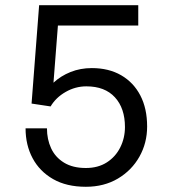

<svg xmlns="http://www.w3.org/2000/svg" viewBox="-20 -706 655 736"><path d="M309 10Q235 10 183.5 -19.5Q132 -49 105 -99.5Q78 -150 78 -214H160Q160 -172 176 -137.5Q192 -103 225.5 -82.5Q259 -62 309 -62Q356 -62 389.5 -83.5Q423 -105 441 -141Q459 -177 459 -219Q459 -291 420.5 -333Q382 -375 311 -375Q269 -375 231.5 -353.5Q194 -332 174 -298L101 -309L130 -686H510V-608H202L185 -389Q213 -415 250.5 -430Q288 -445 332 -445Q397 -445 444.5 -417.5Q492 -390 518 -340Q544 -290 544 -221Q544 -158 514.5 -105.5Q485 -53 432 -21.5Q379 10 309 10Z"/></svg>

Font: Chivo Medium Light
Style: Regular
Weight: 300
Version: Version 2.002